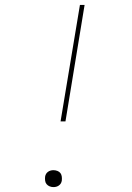

<svg xmlns="http://www.w3.org/2000/svg" viewBox="-20 -755 540 783"><path d="M247 -260H227L306 -735H325ZM198 8Q190 8 182.5 5Q175 2 170 -4Q165 -10 164 -18.5Q163 -27 164 -35Q165 -41 168 -46Q171 -51 176 -54.5Q181 -58 186.5 -59.5Q192 -61 198 -61Q206 -61 214 -58Q222 -55 226.5 -49Q231 -43 232 -34.5Q233 -26 232 -18Q231 -12 228 -7Q225 -2 220 1.5Q215 5 209.5 6.5Q204 8 198 8Z"/></svg>

Font: Iosevka Slab Thin
Style: Italic
Weight: 100
Italic angle: -9°
Monospace: yes
Designer: Belleve Invis
Foundry: Belleve Invis
Version: Version 11.1.1; ttfautohint (v1.8.3)